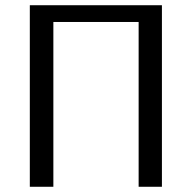

<svg xmlns="http://www.w3.org/2000/svg" viewBox="-20 -714 734 734"><path d="M94 0V-694H599V0H510V-630H184V0Z"/></svg>

Font: CMU Sans Serif
Style: Medium
Weight: 500
Version: Version 0.7.0